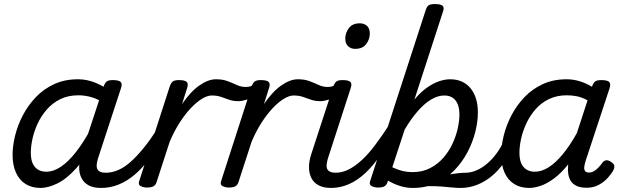

<svg xmlns="http://www.w3.org/2000/svg" viewBox="-20 -910 3072 947"><path d="M180 17Q137 17 106 -2.5Q75 -22 58.5 -59Q42 -96 42 -146Q42 -190 54.5 -241Q67 -292 92.5 -341Q118 -390 156.5 -430.5Q195 -471 247 -495Q299 -519 365 -519Q408 -519 449 -502.5Q490 -486 523 -461L509 -392Q467 -420 433.5 -430Q400 -440 367 -440Q316 -440 277.5 -421Q239 -402 211 -370Q183 -338 165.5 -300Q148 -262 140 -224.5Q132 -187 132 -157Q132 -126 140.5 -105.5Q149 -85 166.5 -74Q184 -63 208 -63Q244 -63 281 -88Q318 -113 355 -160.5Q392 -208 427 -273L449 -229Q405 -134 356 -80Q307 -26 261.5 -4.5Q216 17 180 17ZM478 17Q441 17 417 4Q393 -9 381.5 -32.5Q370 -56 370.5 -86.5Q371 -117 382 -152L491 -483Q498 -503 507.5 -509Q517 -515 536 -515Q567 -515 575.5 -505.5Q584 -496 577 -476L468 -143Q451 -95 460 -76.5Q469 -58 501 -58Q515 -58 521 -46.5Q527 -35 525 -20.5Q523 -6 511 5.5Q499 17 478 17Z M479 17Q465 17 458.5 5.5Q452 -6 454.5 -20.5Q457 -35 469 -46.5Q481 -58 502 -58Q532 -58 562.5 -71Q593 -84 624 -111.5Q655 -139 688.5 -180Q722 -221 757 -277Q766 -290 778 -289Q790 -288 796.5 -278.5Q803 -269 797 -257Q761 -187 723 -135Q685 -83 645.5 -49.5Q606 -16 564.5 0.5Q523 17 479 17Z M704 15Q688 15 674 8Q660 1 667 -18L817 -483Q824 -503 833.5 -509Q843 -515 862 -515Q893 -515 901.5 -505.5Q910 -496 903 -476L878 -397Q898 -426 919 -449Q940 -472 962 -487.5Q984 -503 1004.5 -511Q1025 -519 1045 -519Q1064 -519 1071 -507Q1078 -495 1074 -479Q1070 -463 1057 -451Q1044 -439 1024 -439Q1003 -439 976.5 -423Q950 -407 921.5 -377Q893 -347 866 -305Q839 -263 817 -211L752 -11Q748 2 737.5 8.5Q727 15 704 15Z M1157 -411Q1130 -411 1109 -418.5Q1088 -426 1069 -432.5Q1050 -439 1025 -439Q1006 -439 1000 -451Q994 -463 998 -479Q1002 -495 1014.5 -507Q1027 -519 1046 -519Q1078 -519 1102 -510Q1126 -501 1147.5 -491Q1169 -481 1192 -481Q1206 -481 1215.5 -484.5Q1225 -488 1234 -494Q1246 -503 1254.5 -496Q1263 -489 1264 -476Q1265 -463 1254 -454Q1222 -426 1197 -418.5Q1172 -411 1157 -411Z M1108 15Q1092 15 1078 8Q1064 1 1071 -18L1221 -483Q1228 -503 1237.5 -509Q1247 -515 1266 -515Q1297 -515 1305.5 -505.5Q1314 -496 1307 -476L1282 -397Q1302 -426 1323 -449Q1344 -472 1366 -487.5Q1388 -503 1408.5 -511Q1429 -519 1449 -519Q1468 -519 1475 -507Q1482 -495 1478 -479Q1474 -463 1461 -451Q1448 -439 1428 -439Q1407 -439 1380.5 -423Q1354 -407 1325.5 -377Q1297 -347 1270 -305Q1243 -263 1221 -211L1156 -11Q1152 2 1141.5 8.5Q1131 15 1108 15Z M1561 -411Q1534 -411 1513 -418.5Q1492 -426 1473 -432.5Q1454 -439 1429 -439Q1410 -439 1404 -451Q1398 -463 1402 -479Q1406 -495 1418.5 -507Q1431 -519 1450 -519Q1482 -519 1506 -510Q1530 -501 1551.5 -491Q1573 -481 1596 -481Q1610 -481 1619.5 -484.5Q1629 -488 1638 -494Q1650 -503 1658.5 -496Q1667 -489 1668 -476Q1669 -463 1658 -454Q1626 -426 1601 -418.5Q1576 -411 1561 -411Z M1613 17Q1576 17 1551.5 4Q1527 -9 1515.5 -32.5Q1504 -56 1504 -86Q1504 -116 1516 -152L1624 -483Q1631 -503 1640.5 -509Q1650 -515 1669 -515Q1700 -515 1708.5 -505.5Q1717 -496 1710 -476L1602 -143Q1585 -95 1594 -76.5Q1603 -58 1636 -58Q1650 -58 1656 -46.5Q1662 -35 1659.5 -20.5Q1657 -6 1645.5 5.5Q1634 17 1613 17ZM1731 -669Q1711 -669 1697 -682Q1683 -695 1683 -720Q1683 -747 1700.5 -771Q1718 -795 1755 -795Q1776 -795 1790 -782.5Q1804 -770 1804 -744Q1804 -717 1786.5 -693Q1769 -669 1731 -669Z M1612 17Q1598 17 1591.5 5.5Q1585 -6 1587.5 -20.5Q1590 -35 1602 -46.5Q1614 -58 1635 -58Q1667 -58 1698.5 -73.5Q1730 -89 1763 -119Q1796 -149 1831 -195.5Q1866 -242 1905 -303Q1914 -317 1924 -316Q1934 -315 1939 -305.5Q1944 -296 1938 -284Q1899 -207 1860.5 -150.5Q1822 -94 1782.5 -57Q1743 -20 1700.5 -1.5Q1658 17 1612 17Z M2253 17Q2231 17 2207.5 14.5Q2184 12 2157.5 10Q2131 8 2099.5 8Q2068 8 2029 13L2061 -20Q2097 -29 2129 -36Q2161 -43 2188.5 -48Q2216 -53 2238.5 -55.5Q2261 -58 2276 -58Q2285 -58 2287.5 -46.5Q2290 -35 2286 -20.5Q2282 -6 2273.5 5.5Q2265 17 2253 17ZM1844 15Q1828 15 1813.5 8Q1799 1 1806 -18L2079 -858Q2085 -878 2094.5 -884Q2104 -890 2124 -890Q2155 -890 2163.5 -881Q2172 -872 2165 -853L2024 -419Q2056 -457 2087 -478.5Q2118 -500 2146.5 -509.5Q2175 -519 2200 -519Q2264 -519 2300.5 -475Q2337 -431 2337 -355Q2337 -309 2324 -258Q2311 -207 2285 -158Q2259 -109 2220.5 -69.5Q2182 -30 2131 -6.5Q2080 17 2016 17Q1983 17 1952 7Q1921 -3 1894 -19L1891 -11Q1887 2 1877 8.5Q1867 15 1844 15ZM1915 -85Q1943 -72 1966 -66.5Q1989 -61 2014 -61Q2063 -61 2101 -80.5Q2139 -100 2166.5 -131.5Q2194 -163 2211.5 -200.5Q2229 -238 2237.5 -276Q2246 -314 2246 -345Q2246 -375 2237.5 -396Q2229 -417 2212.5 -428Q2196 -439 2171 -439Q2140 -439 2107 -419.5Q2074 -400 2041 -362.5Q2008 -325 1976 -271Z M2253 17Q2239 17 2232.5 5.5Q2226 -6 2228.5 -20.5Q2231 -35 2243 -46.5Q2255 -58 2276 -58Q2302 -58 2328.5 -69Q2355 -80 2381 -101.5Q2407 -123 2429 -153Q2451 -183 2468 -220Q2473 -235 2485.5 -234.5Q2498 -234 2507.5 -224.5Q2517 -215 2513 -201Q2495 -150 2467 -109.5Q2439 -69 2405 -41Q2371 -13 2332 2Q2293 17 2253 17Z M2590 17Q2547 17 2516 -2.5Q2485 -22 2468.5 -59Q2452 -96 2452 -146Q2452 -190 2464.5 -241Q2477 -292 2502.5 -341Q2528 -390 2566.5 -430.5Q2605 -471 2657 -495Q2709 -519 2775 -519Q2808 -519 2840 -509Q2872 -499 2900 -482L2901 -486Q2908 -504 2917.5 -509.5Q2927 -515 2945 -515Q2977 -515 2985 -505.5Q2993 -496 2987 -476L2868 -115Q2864 -102 2862 -89Q2860 -76 2865 -67.5Q2870 -59 2885 -59Q2898 -59 2910 -66Q2922 -73 2932.5 -84.5Q2943 -96 2951 -107Q2957 -116 2967.5 -119Q2978 -122 2993 -112Q3009 -102 3010 -91.5Q3011 -81 3005 -70Q2996 -53 2977.5 -32.5Q2959 -12 2933 2Q2907 16 2874 16Q2843 16 2824 7Q2805 -2 2795.5 -17Q2786 -32 2783 -51Q2780 -70 2782 -90Q2782 -93 2782 -95.5Q2782 -98 2783 -100Q2748 -56 2713 -30Q2678 -4 2646.5 6.5Q2615 17 2590 17ZM2542 -157Q2542 -126 2550.5 -105.5Q2559 -85 2576.5 -74Q2594 -63 2618 -63Q2652 -63 2687 -85.5Q2722 -108 2757 -151Q2792 -194 2825 -253L2878 -415Q2851 -430 2826 -435Q2801 -440 2776 -440Q2726 -440 2687 -421Q2648 -402 2620.5 -370Q2593 -338 2575.5 -300Q2558 -262 2550 -224.5Q2542 -187 2542 -157Z"/></svg>

Font: Playwrite DK Uloopet
Style: Regular
Weight: 400
Designer: Veronika Burian, José Scaglione
Foundry: TypeTogether
Version: Version 1.002